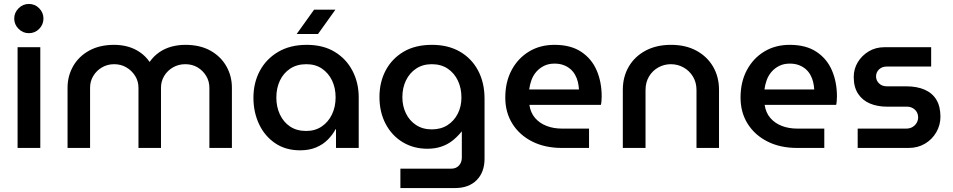

<svg xmlns="http://www.w3.org/2000/svg" viewBox="-20 -749 4826 972"><path d="M69 0V-510H184V0ZM126 -581Q96 -581 74 -603Q52 -625 52 -655Q52 -685 74 -707Q96 -729 126 -729Q157 -729 178.5 -707Q200 -685 200 -655Q200 -625 178.5 -603Q157 -581 126 -581Z M322 0V-305Q322 -364 350 -413.5Q378 -463 431 -492.5Q484 -522 558 -522Q594 -522 627 -513Q660 -504 688.5 -484.5Q717 -465 737 -436H738Q758 -465 786.5 -484.5Q815 -504 848.5 -513Q882 -522 918 -522Q993 -522 1045.5 -492.5Q1098 -463 1126 -413.5Q1154 -364 1154 -305V0H1040V-305Q1040 -338 1023.5 -365Q1007 -392 980 -408Q953 -424 918 -424Q884 -424 856 -408Q828 -392 811.5 -365Q795 -338 795 -305V0H681V-305Q681 -338 664 -365Q647 -392 619.5 -408Q592 -424 558 -424Q524 -424 496.5 -408Q469 -392 452.5 -365Q436 -338 436 -305V0Z M1499 12Q1426 12 1373 -24Q1320 -60 1291.5 -120.5Q1263 -181 1263 -254Q1263 -330 1295.5 -390.5Q1328 -451 1388.5 -486.5Q1449 -522 1533 -522Q1616 -522 1674.5 -486.5Q1733 -451 1764.5 -390.5Q1796 -330 1796 -256V0H1681V-95H1679Q1664 -67 1640 -42.5Q1616 -18 1581 -3Q1546 12 1499 12ZM1530 -86Q1575 -86 1608.5 -108.5Q1642 -131 1660.5 -169.5Q1679 -208 1679 -256Q1679 -304 1661 -341.5Q1643 -379 1610 -401.5Q1577 -424 1531 -424Q1483 -424 1449 -401.5Q1415 -379 1397 -341Q1379 -303 1379 -255Q1379 -208 1397 -169.5Q1415 -131 1448.5 -108.5Q1482 -86 1530 -86ZM1482 -577 1570 -700H1678L1590 -577Z M2007 203V105H2263Q2289 105 2303.5 89Q2318 73 2318 49V-83H2317Q2295 -56 2270 -36.5Q2245 -17 2213.5 -6.5Q2182 4 2144 4Q2074 4 2019 -29Q1964 -62 1932.5 -121.5Q1901 -181 1901 -258Q1901 -333 1932.5 -392.5Q1964 -452 2023 -487Q2082 -522 2167 -522Q2248 -522 2307.5 -488Q2367 -454 2400 -392.5Q2433 -331 2433 -249V54Q2433 123 2393 163Q2353 203 2284 203ZM2166 -94Q2212 -94 2245.5 -115.5Q2279 -137 2297.5 -173.5Q2316 -210 2316 -255Q2316 -303 2298 -341Q2280 -379 2246.5 -401.5Q2213 -424 2166 -424Q2120 -424 2086.5 -401.5Q2053 -379 2035 -341.5Q2017 -304 2017 -257Q2017 -212 2035 -175Q2053 -138 2086.5 -116Q2120 -94 2166 -94Z M2825 0Q2739 0 2674.5 -32.5Q2610 -65 2574 -122.5Q2538 -180 2538 -255Q2538 -334 2570 -394Q2602 -454 2658 -488Q2714 -522 2787 -522Q2869 -522 2922 -487Q2975 -452 3000.5 -393Q3026 -334 3026 -261Q3026 -251 3025 -238Q3024 -225 3022 -218H2660Q2666 -178 2689 -151.5Q2712 -125 2747 -111.5Q2782 -98 2825 -98H2962V0ZM2659 -296H2911Q2910 -315 2905.5 -334Q2901 -353 2891.5 -370Q2882 -387 2867.5 -399.5Q2853 -412 2833 -419.5Q2813 -427 2787 -427Q2757 -427 2734 -415.5Q2711 -404 2695 -385.5Q2679 -367 2670.5 -343.5Q2662 -320 2659 -296Z M3133 0V-294Q3133 -360 3163 -411.5Q3193 -463 3248 -492.5Q3303 -522 3377 -522Q3451 -522 3505.5 -492.5Q3560 -463 3590 -411.5Q3620 -360 3620 -294V0H3506V-293Q3506 -332 3488 -361.5Q3470 -391 3440.5 -407.5Q3411 -424 3376 -424Q3342 -424 3312.5 -407.5Q3283 -391 3265.5 -361.5Q3248 -332 3248 -293V0Z M4016 0Q3930 0 3865.5 -32.5Q3801 -65 3765 -122.5Q3729 -180 3729 -255Q3729 -334 3761 -394Q3793 -454 3849 -488Q3905 -522 3978 -522Q4060 -522 4113 -487Q4166 -452 4191.5 -393Q4217 -334 4217 -261Q4217 -251 4216 -238Q4215 -225 4213 -218H3851Q3857 -178 3880 -151.5Q3903 -125 3938 -111.5Q3973 -98 4016 -98H4153V0ZM3850 -296H4102Q4101 -315 4096.5 -334Q4092 -353 4082.5 -370Q4073 -387 4058.5 -399.5Q4044 -412 4024 -419.5Q4004 -427 3978 -427Q3948 -427 3925 -415.5Q3902 -404 3886 -385.5Q3870 -367 3861.5 -343.5Q3853 -320 3850 -296Z M4322 0V-98H4568Q4586 -98 4599.5 -106Q4613 -114 4620.5 -127Q4628 -140 4628 -154Q4628 -170 4621 -182Q4614 -194 4601 -201.5Q4588 -209 4571 -209H4471Q4422 -209 4384 -225Q4346 -241 4324 -274.5Q4302 -308 4302 -359Q4302 -400 4322.5 -434Q4343 -468 4378 -489Q4413 -510 4457 -510H4694V-412H4468Q4445 -412 4430 -397.5Q4415 -383 4415 -362Q4415 -342 4430 -327Q4445 -312 4470 -312H4567Q4622 -312 4661 -295Q4700 -278 4720.5 -244Q4741 -210 4741 -158Q4741 -116 4720 -79.5Q4699 -43 4662.5 -21.5Q4626 0 4580 0Z"/></svg>

Font: MuseoModerno Thin Medium
Style: Regular
Weight: 500
Version: Version 1.003